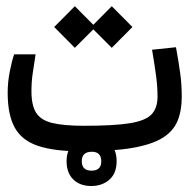

<svg xmlns="http://www.w3.org/2000/svg" viewBox="-20 -498 626 635"><path d="M248.5 2.4Q159.7 2.4 106.2 -15.4Q52.7 -33.2 29.1 -75.4Q5.4 -117.7 5.4 -190.9Q5.4 -227.1 12.5 -262.5Q19.5 -297.9 26.9 -318.4H97.7Q91.8 -280.3 87.9 -253.4Q84 -226.6 84 -196.3Q84 -149.9 99.4 -125.2Q114.7 -100.6 152.8 -91.3Q190.9 -82 258.3 -82Q356 -82 408.4 -90.3Q460.9 -98.6 481 -119.6Q501 -140.6 501 -178.2Q501 -210.9 496.3 -246.3Q491.7 -281.7 482.9 -333.5L562 -341.8Q570.8 -293.9 575.9 -256.6Q581.1 -219.2 581.1 -177.2Q581.1 -131.8 567.1 -97.9Q553.2 -64 517.1 -41.7Q481 -19.5 416 -8.5Q351.1 2.4 248.5 2.4ZM349.6 -339.8 288.6 -400.9 227.5 -339.8 159.2 -408.7 227.5 -477.5 288.6 -416 349.6 -477.5 418 -408.7ZM281.7 117.2Q244.6 117.2 222.4 95.5Q200.2 73.7 200.2 35.2Q200.2 -2.9 223.9 -24.9Q247.6 -46.9 283.2 -46.9Q318.8 -46.9 342.3 -25.6Q365.7 -4.4 365.7 35.2Q365.7 75.2 341.8 96.2Q317.9 117.2 281.7 117.2ZM282.7 66.4Q314.9 66.4 314.9 35.6Q314.9 3.9 283.7 3.9Q250.5 3.9 250.5 35.2Q250.5 66.4 282.7 66.4Z"/></svg>

Font: Cascadia Mono NF SemiLight
Style: Regular
Weight: 350
Monospace: yes
Designer: Aaron Bell
Foundry: Saja Typeworks
Version: Version 2404.023; ttfautohint (v1.8.4)